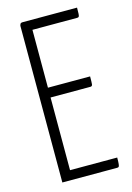

<svg xmlns="http://www.w3.org/2000/svg" viewBox="-109 -757 561 814"><g transform="rotate(-15 171.5 -350.0)"><path d="M61 0V-688Q61 -688 63 -694Q65 -700 74 -700H313Q313 -682 312.5 -673Q312 -664 310 -661Q308 -658 303 -658H106V-42H313Q313 -23 312 -14Q311 -5 309 -2.5Q307 0 302 0ZM75 -361V-404H291Q291 -378 290 -369.5Q289 -361 281 -361Z"/></g></svg>

Font: Yanone Kaffeesatz Light
Style: Regular
Weight: 300
Designer: Yanone (Cyrillic: Daniel Pouzeot, Huerta Tipografica, and Cyreal)
Foundry: Yanone
Version: Version 2.003